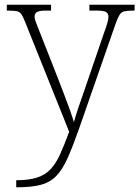

<svg xmlns="http://www.w3.org/2000/svg" viewBox="-20 -556 592 816"><path d="M49 210Q103 210 138 198.5Q173 187 196 162Q219 137 236.5 97.5Q254 58 274 4L87 -462Q78 -485 71 -495.5Q64 -506 51 -508.5Q38 -511 12 -511H9V-536H197V-511H176Q146 -511 136.5 -504.5Q127 -498 127 -485Q127 -475 133.5 -459Q140 -443 154 -407L229 -216Q240 -187 253 -153.5Q266 -120 277 -89Q288 -58 294 -37Q303 -69 314.5 -102.5Q326 -136 341 -179L423 -419Q431 -440 436 -457.5Q441 -475 441 -484Q441 -498 431.5 -504.5Q422 -511 391 -511H360V-536H552V-511H549Q522 -511 509 -508Q496 -505 488.5 -493.5Q481 -482 472 -457L317 -12Q290 65 268 114.5Q246 164 219.5 191.5Q193 219 153.5 229.5Q114 240 52 240H49Z"/></svg>

Font: Noto Serif ExtraLight
Style: Regular
Weight: 200
Designer: Monotype Design Team
Foundry: Monotype Imaging Inc.
Version: Version 2.015; ttfautohint (v1.8.4.7-5d5b)